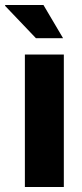

<svg xmlns="http://www.w3.org/2000/svg" viewBox="-45 -744 328 764"><path d="M54 0V-527H209V0ZM206 -592H98L-25 -721L-24 -724H128Z"/></svg>

Font: Archivo SemiCondensed ExtraBold
Style: Regular
Weight: 800
Width: 4
Designer: Hector Gatti
Foundry: Omnibus-Type
Version: Version 2.001